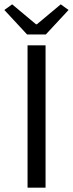

<svg xmlns="http://www.w3.org/2000/svg" viewBox="-37 -865 336 885"><path d="M90 0V-656H173V0ZM88 -706 -17 -819 19 -845 129 -753H133L243 -845L279 -819L174 -706Z"/></svg>

Font: Toshiba Sans
Style: Regular
Weight: 400
Designer: Paul D. Hunt
Foundry: Toshiba Corporation
Version: Version 2.020;PS 2.0;hotconv 1.0.86;makeotf.lib2.5.63406